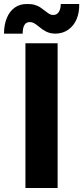

<svg xmlns="http://www.w3.org/2000/svg" viewBox="-21 -935 414 955"><path d="M105.5 -719.7H265.6V0H105.5ZM115.2 -915Q136.2 -915.5 152.1 -910.6Q168 -905.8 178.5 -898.9Q189 -892.1 203.1 -880.9Q216.8 -870.1 225.1 -865.2Q233.4 -860.4 243.2 -860.4Q261.7 -860.4 271.5 -875.5Q281.2 -890.6 281.2 -915H373Q374 -873.5 360.4 -840.6Q346.7 -807.6 319.8 -788.1Q293 -768.6 255.9 -767.6Q228 -768.1 209.2 -777.6Q190.4 -787.1 170.9 -803.7Q157.2 -814.9 147.7 -820.1Q138.2 -825.2 127 -825.2Q91.8 -825.2 91.8 -767.6H-1Q-1 -811 12.7 -845Q26.4 -878.9 52.7 -897.5Q79.1 -916 115.2 -915Z"/></svg>

Font: Reddit Sans Vanilla ExtraBold
Style: Regular
Weight: 800
Designer: Stephen Hutchings
Foundry: Reddit
Version: Version 1.013